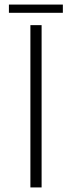

<svg xmlns="http://www.w3.org/2000/svg" viewBox="-20 -820 315 840"><path d="M113 -710H162V0H113ZM19 -800H255V-764H19Z"/></svg>

Font: Josefin Sans Thin Light
Style: Regular
Weight: 300
Version: Version 2.000